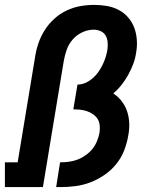

<svg xmlns="http://www.w3.org/2000/svg" viewBox="-24 -763 644 783"><path d="M-4 0V-101H48L119 -530Q123 -558 132.5 -586Q142 -614 158 -639.5Q174 -665 197 -686Q220 -707 247.5 -720Q275 -733 303.5 -738Q332 -743 361 -743Q387 -743 412.5 -738.5Q438 -734 460 -722.5Q482 -711 498.5 -692Q515 -673 523.5 -650Q532 -627 534 -600.5Q536 -574 531 -548Q528 -525 519.5 -502.5Q511 -480 499.5 -459Q488 -438 472.5 -418Q457 -398 438 -382Q458 -369 472.5 -350Q487 -331 494.5 -308.5Q502 -286 503 -260.5Q504 -235 499 -210Q494 -180 482.5 -150Q471 -120 450.5 -94.5Q430 -69 402.5 -50Q375 -31 345 -19.5Q315 -8 284 -4Q253 0 222 0H205L221 -101H222Q240 -101 258 -103.5Q276 -106 293 -112.5Q310 -119 326 -130.5Q342 -142 353.5 -156.5Q365 -171 372 -188.5Q379 -206 382 -223Q384 -238 382.5 -252.5Q381 -267 374 -278Q367 -289 355.5 -297Q344 -305 331 -309.5Q318 -314 303.5 -315.5Q289 -317 275 -317L292 -418Q316 -418 338.5 -432.5Q361 -447 376 -468Q391 -489 400.5 -512.5Q410 -536 414 -560Q416 -575 415 -590Q414 -605 407 -617.5Q400 -630 386.5 -636Q373 -642 358 -642Q335 -642 312 -631.5Q289 -621 272.5 -602Q256 -583 248 -560Q240 -537 236 -514L151 0Z"/></svg>

Font: Iosevka Curly Slab ExObl
Style: Bold
Weight: 700
Width: 7
Italic angle: -9°
Monospace: yes
Designer: Belleve Invis
Foundry: Belleve Invis
Version: Version 11.0.0; ttfautohint (v1.8.3)